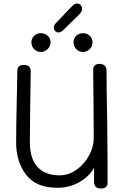

<svg xmlns="http://www.w3.org/2000/svg" viewBox="-20 -1072 707 1094"><path d="M591 -362Q593 -192 593 -31Q593 2 555 2Q535 2 525.5 -7.5Q516 -17 516 -38V-116Q488 -66 432 -34Q376 -2 306 -2Q186 -2 129 -76Q72 -150 72 -261Q72 -315 73 -377Q74 -439 75 -472Q77 -539 79 -669Q79 -702 116 -702Q135 -702 145 -693Q155 -684 155 -668Q155 -638 152 -458Q150 -330 150 -262Q150 -169 193.5 -121Q237 -73 319 -73Q371 -73 416 -105Q461 -137 487.5 -186Q514 -235 514 -282Q514 -406 511 -673Q511 -708 547 -708Q566 -708 576.5 -698Q587 -688 587 -671Q587 -563 590 -426Q590 -385 591 -362ZM159 -831Q159 -853 174.5 -868Q190 -883 213 -883Q236 -883 252 -868Q268 -853 268 -831Q268 -809 251.5 -792.5Q235 -776 213 -776Q190 -776 174.5 -792Q159 -808 159 -831ZM399 -831Q399 -853 414.5 -868Q430 -883 453 -883Q476 -883 491.5 -868Q507 -853 507 -831Q507 -808 491 -792Q475 -776 453 -776Q430 -776 414.5 -792Q399 -808 399 -831ZM287 -914Q287 -930 301 -943L382 -1028Q394 -1041 402 -1046.5Q410 -1052 419 -1052Q431 -1052 439.5 -1043Q448 -1034 448 -1021Q448 -1006 431 -989L343 -903Q327 -887 313 -887Q302 -887 294.5 -895Q287 -903 287 -914Z"/></svg>

Font: Mali
Style: Regular
Weight: 400
Version: Version 1.000; ttfautohint (v1.6)